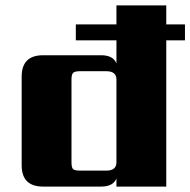

<svg xmlns="http://www.w3.org/2000/svg" viewBox="-20 -689 703 709"><path d="M275 -59H373Q410 -59 410 -90V-395Q410 -426 373 -426H275Q256 -426 250 -420Q244 -414 244 -395V-90Q244 -70 250 -64.5Q256 -59 275 -59ZM663 -599V-540H594V0H410V-30Q398 0 353 0H139Q60 0 60 -79V-406Q60 -485 139 -485H353Q398 -485 410 -455V-540H260V-599H410V-669H594V-599Z"/></svg>

Font: Sarpanch ExtraBold
Style: Regular
Weight: 800
Designer: Manushi Parikh (Devanagari and Latin), Jyotish Sonowal (Devanagari)
Foundry: Indian Type Foundry
Version: Version 2.004;PS 1.0;hotconv 1.0.78;makeotf.lib2.5.61930; tt